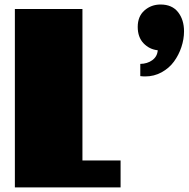

<svg xmlns="http://www.w3.org/2000/svg" viewBox="-20 -818 823 838"><path d="M44.9 0ZM581.1 -700.7Q581.1 -746.6 610.6 -772.5Q640.1 -798.3 680.7 -798.3Q731 -798.3 757.1 -765.1Q783.2 -731.9 783.2 -681.2Q783.2 -647 771.7 -612.5Q760.3 -578.1 739.3 -549.3Q718.3 -520.5 685.3 -502.4Q652.3 -484.4 613.8 -484.4Q603 -484.4 592.3 -485.8V-539.1Q623 -539.6 644.8 -555.4Q666.5 -571.3 668.5 -598.6Q631.8 -602.5 606.4 -629.2Q581.1 -655.8 581.1 -700.7ZM44.9 0V-778.8H339.8V-117.7H506.3V0Z"/></svg>

Font: Coda ExtraBold
Style: Regular
Weight: 800
Version: Version 2.001; ttfautohint (v0.8) -r 50 -G 200 -x